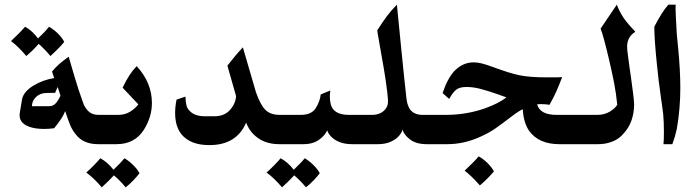

<svg xmlns="http://www.w3.org/2000/svg" viewBox="-20 -615 2969 819"><path d="M444 0H398Q335 0 303 -42Q289 -59 280 -80Q271 -101 258 -141Q248 -113 211 -68Q190 -65 168 -65Q129 -65 103 -75Q59 -92 64 -131L74 -191Q77 -208 90.5 -223.5Q104 -239 123 -250Q162 -274 211 -282L202 -310Q219 -330 234 -343Q249 -356 273 -373Q303 -269 315 -233Q334 -177 339 -165Q350 -145 364 -135Q378 -125 402 -125H444ZM238 -207 226 -244 215 -219Q173 -219 164 -217Q144 -213 131 -198.5Q118 -184 117 -169L116 -162H189Q206 -162 217 -173.5Q228 -185 238 -207ZM254 -436Q246 -426 228.5 -408Q211 -390 195 -376Q172 -404 145 -428Q121 -400 92 -376Q62 -413 27 -440Q42 -454 59 -471Q76 -488 87 -501Q119 -483 142 -451Q176 -483 189 -501Q210 -489 228 -471Q246 -453 254 -436Z M575 124Q566 136 549 154Q532 172 516 184Q493 156 466 133Q440 161 414 184Q380 144 348 121Q364 107 382.5 88Q401 69 408 60Q439 77 464 109Q494 81 511 60Q531 72 549 90Q567 108 575 124Z M628 -176Q628 -116 594 -62Q555 0 477 0H430Q404 0 385.5 -18.5Q367 -37 367 -63Q367 -90 386 -107.5Q405 -125 430 -125H485Q514 -125 536.5 -139.5Q559 -154 570 -170L503 -241Q518 -272 531.5 -293Q545 -314 563 -333Q628 -262 628 -176Z M1072 -221Q1091 -167 1112.5 -146Q1134 -125 1173 -125H1217V0H1172Q1115 0 1078 -28Q1045 -52 1030 -92Q989 4 873 4Q793 4 755 -41Q727 -75 727 -133Q727 -160 733 -190L771 -203Q772 -178 775.5 -165Q779 -152 789 -142Q810 -119 855 -119H894Q937 -119 961 -146Q985 -173 987 -205L950 -335Q983 -378 1016 -413Z M1344 124Q1335 136 1318 154Q1301 172 1285 184Q1262 156 1235 133Q1209 161 1183 184Q1149 144 1117 121Q1133 107 1151.5 88Q1170 69 1177 60Q1208 77 1233 109Q1263 81 1280 60Q1300 72 1318 90Q1336 108 1344 124Z M1387 -203Q1387 -166 1402 -148Q1422 -125 1468 -125H1535V0H1482Q1431 0 1399 -26Q1380 -43 1376 -59Q1366 -39 1350 -26Q1321 0 1275 0H1204Q1178 0 1159.5 -18.5Q1141 -37 1141 -64Q1141 -93 1161.5 -109Q1182 -125 1204 -125H1263Q1309 -125 1327 -154Q1345 -183 1348 -212L1389 -229Q1389 -226 1388 -220Q1387 -214 1387 -203Z M1850 0H1800Q1755 0 1728.5 -20.5Q1702 -41 1697 -63Q1695 -51 1682.5 -36Q1670 -21 1647 -10.5Q1624 0 1592 0H1521Q1494 0 1476 -19Q1458 -38 1458 -62Q1458 -88 1476.5 -106.5Q1495 -125 1521 -125H1567Q1602 -125 1622 -147Q1637 -164 1635 -188Q1633 -218 1629 -244Q1622 -301 1597 -438L1589 -485Q1611 -520 1629.5 -545Q1648 -570 1673 -595Q1680 -524 1692 -403Q1704 -282 1714 -193Q1718 -163 1730 -147Q1748 -125 1782 -125H1850Z M2087 116Q2057 151 2027 176Q1991 135 1962 113Q1977 99 1994 82Q2011 65 2022 52Q2042 63 2060 81Q2078 99 2087 116Z M2324 -168Q2319 -169 2308.5 -170Q2298 -171 2285 -171L2271 -170Q2284 -125 2353 -125H2506V0H2366Q2278 0 2237 -57Q2213 -92 2210 -149Q2193 -142 2162 -118Q2119 -85 2093 -67Q2067 -49 2032 -33Q1961 0 1888 0H1836Q1811 0 1792 -18.5Q1773 -37 1773 -63Q1773 -89 1791.5 -107Q1810 -125 1836 -125H1883Q1969 -125 2049 -153Q2110 -175 2140 -200Q2115 -208 2109 -211Q2063 -227 2031 -235.5Q1999 -244 1970 -244Q1940 -244 1925.5 -232Q1911 -220 1896 -193L1868 -218Q1888 -279 1918 -312Q1954 -349 2000 -349Q2018 -349 2037 -344Q2056 -339 2086 -328Q2153 -303 2196 -294Q2239 -285 2313 -285H2350L2378 -286Q2363 -247 2352 -222.5Q2341 -198 2324 -168Z M2655 -416Q2655 -405 2656 -398L2666 -323L2671 -289Q2684 -197 2685 -170Q2684 -96 2644 -50Q2620 -20 2586 -9Q2561 0 2531 0H2492Q2466 0 2447.5 -18Q2429 -36 2429 -63Q2429 -85 2446 -105Q2463 -125 2492 -125H2528Q2558 -125 2580.5 -138.5Q2603 -152 2613 -168Q2608 -218 2599.5 -261.5Q2591 -305 2577 -365Q2554 -462 2542 -493L2611 -595Q2624 -562 2641 -537.5Q2658 -513 2690 -480Q2688 -479 2678 -470.5Q2668 -462 2661.5 -448Q2655 -434 2655 -416Z M2831 -595H2862Q2861 -583 2863 -543Q2865 -503 2867 -468L2872 -418Q2882 -318 2882 -240Q2882 -151 2867 -65Q2860 -32 2848 0H2810Q2812 -10 2812 -57Q2812 -91 2809 -128L2804 -166Q2804 -166 2799 -201Q2789 -270 2782 -341Q2771 -449 2771 -501Q2805 -567 2831 -595Z"/></svg>

Font: Mirza SemiBold
Style: Regular
Weight: 600
Designer: Arabic design by Kourosh Beigpour, Latin design by Eduardo Tunni, engineering by Lasse Fister
Version: Version 1.0010g